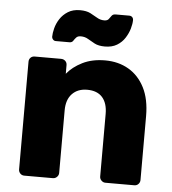

<svg xmlns="http://www.w3.org/2000/svg" viewBox="-53 -786 748 835"><g transform="rotate(5 321.5 -369.0)"><path d="M84 0Q73 0 66 -7.5Q59 -15 59 -25V-495Q59 -506 66 -513Q73 -520 84 -520H199Q210 -520 217.5 -513Q225 -506 225 -495V-457Q250 -488 292 -509Q334 -530 391 -530Q449 -530 493.5 -504Q538 -478 563.5 -428Q589 -378 589 -304V-25Q589 -15 582 -7.5Q575 0 564 0H438Q428 0 420.5 -7.5Q413 -15 413 -25V-298Q413 -345 390.5 -370.5Q368 -396 324 -396Q283 -396 258.5 -370.5Q234 -345 234 -298V-25Q234 -15 226.5 -7.5Q219 0 209 0ZM384 -590Q356 -590 339 -599Q322 -608 308 -616.5Q294 -625 276 -625Q263 -625 256.5 -618Q250 -611 245 -603Q240 -595 229 -595H169Q162 -595 157 -600.5Q152 -606 152 -612Q152 -628 157.5 -649.5Q163 -671 176 -691Q189 -711 210.5 -724.5Q232 -738 263 -738Q291 -738 308.5 -729Q326 -720 340 -711.5Q354 -703 371 -703Q385 -703 390.5 -710.5Q396 -718 401.5 -725.5Q407 -733 418 -733H478Q486 -733 491 -728Q496 -723 496 -715Q496 -699 490 -678Q484 -657 471 -636.5Q458 -616 436.5 -603Q415 -590 384 -590Z"/></g></svg>

Font: DVN-Rubik
Style: Bold
Weight: 700
Designer: Hubert and Fischer
Foundry: Hubert & Fischer
Version: Version 2.102